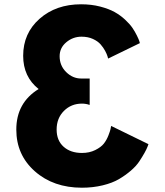

<svg xmlns="http://www.w3.org/2000/svg" viewBox="-20 -860 767 895"><path d="M484 -587 632 -659Q631 -663 629 -669.5Q627 -676 618 -694.5Q609 -713 597 -730.5Q585 -748 563 -768.5Q541 -789 514 -804Q487 -819 446.5 -829.5Q406 -840 358 -840Q241 -840 164.5 -772.5Q88 -705 88 -600Q88 -502 160 -445Q56 -381 56 -256Q56 -138 142.5 -61.5Q229 15 362 15Q413 15 458.5 4Q504 -7 534.5 -25Q565 -43 590 -64.5Q615 -86 629.5 -108Q644 -130 654 -148Q664 -166 668 -177L672 -188L498 -273Q497 -268 495.5 -259.5Q494 -251 485.5 -229Q477 -207 464 -190.5Q451 -174 424 -160.5Q397 -147 362 -147Q309 -147 276.5 -176Q244 -205 244 -256Q244 -309 278 -343Q312 -377 362 -377Q371 -377 380 -375.5Q389 -374 394 -372L398 -371V-494H358Q319 -494 288.5 -524Q258 -554 258 -598Q258 -637 289 -663Q320 -689 360 -689Q390 -689 413 -678.5Q436 -668 449 -653Q462 -638 470 -623Q478 -608 481 -598Z"/></svg>

Font: Hussar
Style: BoldWeb
Weight: 700
Foundry: Cannot Into Space Fonts
Version: Version 2.00